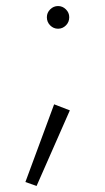

<svg xmlns="http://www.w3.org/2000/svg" viewBox="-20 -449 348 635"><path d="M135 -392Q135 -407 146 -418Q157 -429 172 -429Q187 -429 198 -418Q209 -407 209 -392Q209 -376 198 -365Q187 -354 172 -354Q157 -354 146 -365Q135 -376 135 -392ZM159 -104 211 -84 101 166 64 153Z"/></svg>

Font: Jost* Light
Style: Regular
Weight: 300
Version: Version 3.7